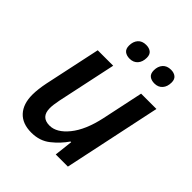

<svg xmlns="http://www.w3.org/2000/svg" viewBox="-207 -867 1004 1004"><g transform="rotate(45 295.0 -365.0)"><path d="M190.9 9.8Q125 9.8 89.8 -28.3Q54.7 -66.4 54.7 -134.8Q54.7 -154.8 57.6 -179Q60.5 -203.1 65.9 -229L132.3 -540.5H246.6L176.8 -212.4Q168.9 -172.9 168.9 -149.9Q168.9 -83.5 232.4 -83.5Q284.7 -83.5 332.8 -142.8Q380.9 -202.1 404.3 -310.1L453.1 -540.5H566.4L452.1 0H362.3L374 -102.5H369.1Q339.4 -59.1 296.1 -24.7Q252.9 9.8 190.9 9.8ZM464.4 -627Q441.9 -627 427.7 -637.9Q413.6 -648.9 413.6 -673.8Q413.6 -703.1 429.7 -721.4Q445.8 -739.7 475.6 -739.7Q497.6 -739.7 511.2 -728.8Q524.9 -717.8 524.9 -694.8Q524.9 -663.6 508.5 -645.3Q492.2 -627 464.4 -627ZM281.2 -627Q258.8 -627 244.6 -637.9Q230.5 -648.9 230.5 -673.8Q230.5 -703.1 246.3 -721.4Q262.2 -739.7 292 -739.7Q314.5 -739.7 328.1 -728.8Q341.8 -717.8 341.8 -694.8Q341.8 -663.6 325.4 -645.3Q309.1 -627 281.2 -627Z"/></g></svg>

Font: Open Sans SemiBold
Style: Italic
Weight: 600
Italic angle: -12°
Designer: Monotype Design Team
Foundry: Monotype Imaging Inc.
Version: Version 3.003; ttfautohint (v1.8.4)